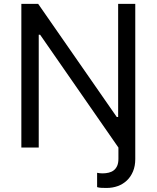

<svg xmlns="http://www.w3.org/2000/svg" viewBox="-20 -747 793 972"><path d="M183.2 -571H176.1V0H88.1V-727.3H173.3L571 -154.8H578.1V-727.3H664.8V58.2Q664.8 93.4 653.4 120.7Q642 148.1 622.3 166.7Q602.6 185.4 576.2 195Q549.7 204.5 519.9 204.5Q507.1 204.5 494.1 204Q481.2 203.5 471.6 200.3V127.8Q476.9 128.9 484 129.8Q491.1 130.7 498.6 130.7Q515.6 130.7 530.4 127.1Q545.1 123.6 556.1 115.1Q567.1 106.5 573.3 92.3Q579.5 78.1 579.5 56.8V0Z"/></svg>

Font: Fast_Sans-Dotted
Style: Regular
Weight: 400
Version: Version 3.018